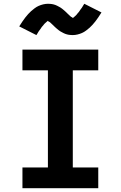

<svg xmlns="http://www.w3.org/2000/svg" viewBox="-20 -998 640 1018"><path d="M99 0V-110H234V-625H99V-735H501V-625H366V-110H501V0ZM173 -812 82 -858Q91 -872 98.5 -883.5Q106 -895 114 -905Q122 -915 129.5 -923.5Q137 -932 145 -939Q153 -946 163.5 -954Q174 -962 185.5 -967Q197 -972 209.5 -975Q222 -978 235 -978Q240 -978 245 -977.5Q250 -977 255 -976.5Q260 -976 264.5 -974.5Q269 -973 274 -971.5Q279 -970 283 -967.5Q287 -965 291.5 -963Q296 -961 300.5 -958Q305 -955 309 -952Q313 -949 317 -945.5Q321 -942 324.5 -939Q328 -936 331 -933Q334 -930 337 -927Q340 -924 345 -919.5Q350 -915 353.5 -911.5Q357 -908 361.5 -906.5Q366 -905 366 -901H364L367 -903Q370 -905 372.5 -907.5Q375 -910 377.5 -912Q380 -914 381.5 -915.5Q383 -917 384.5 -918.5Q386 -920 387.5 -922Q389 -924 390.5 -926Q392 -928 394 -930Q396 -932 398 -934.5Q400 -937 401.5 -939.5Q403 -942 405 -945Q407 -948 409.5 -951Q412 -954 414 -957Q416 -960 418 -963.5Q420 -967 422.5 -971Q425 -975 427 -978L518 -932Q509 -918 501.5 -906.5Q494 -895 486 -885Q478 -875 470.5 -866.5Q463 -858 455 -851Q447 -844 436.5 -836Q426 -828 414.5 -823Q403 -818 390.5 -815Q378 -812 365 -812Q360 -812 355 -812.5Q350 -813 345 -813.5Q340 -814 335.5 -815.5Q331 -817 326 -818.5Q321 -820 317 -822.5Q313 -825 308.5 -827Q304 -829 299.5 -832Q295 -835 291 -838Q287 -841 283 -844.5Q279 -848 275.5 -851Q272 -854 269 -857Q266 -860 263 -863Q260 -866 255 -870.5Q250 -875 246.5 -878.5Q243 -882 238.5 -883.5Q234 -885 234 -889H236L233 -887Q230 -885 227.5 -882.5Q225 -880 222.5 -878Q220 -876 218.5 -874.5Q217 -873 215.5 -871.5Q214 -870 212.5 -868Q211 -866 209.5 -864Q208 -862 206 -860Q204 -858 202 -855.5Q200 -853 198.5 -850.5Q197 -848 195 -845Q193 -842 190.5 -839Q188 -836 186 -833Q184 -830 182 -826.5Q180 -823 177.5 -819Q175 -815 173 -812Z"/></svg>

Font: Iosevka HT Extrabold Extended
Style: Regular
Weight: 800
Width: 7
Monospace: yes
Designer: Belleve Invis
Foundry: Belleve Invis
Version: Version 32.3.0; ttfautohint (v1.8.4)